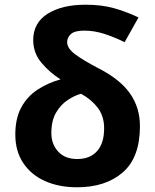

<svg xmlns="http://www.w3.org/2000/svg" viewBox="-20 -785 659 815"><path d="M343 -765Q411 -765 463 -750.5Q515 -736 568 -711L509 -606Q464 -628 422 -641.5Q380 -655 337 -655Q297 -655 281 -640.5Q265 -626 265 -606Q265 -580 299 -554.5Q333 -529 400 -494Q490 -448 532 -388Q574 -328 574 -250Q574 -116 501 -53Q428 10 307 10Q231 10 172 -16Q113 -42 79 -92.5Q45 -143 45 -214Q45 -283 70.5 -329.5Q96 -376 139.5 -404.5Q183 -433 237 -448Q191 -477 156 -518.5Q121 -560 121 -615Q121 -688 182 -726.5Q243 -765 343 -765ZM324 -387Q297 -380 267.5 -360.5Q238 -341 218 -307Q198 -273 198 -220Q198 -173 227 -141.5Q256 -110 308 -110Q362 -110 392 -143.5Q422 -177 422 -240Q422 -292 395 -327.5Q368 -363 324 -387Z"/></svg>

Font: Noto IKEA Latin
Style: Bold
Weight: 700
Designer: Monotype Design Team
Foundry: Monotype Imaging Inc.
Version: Version 1.0